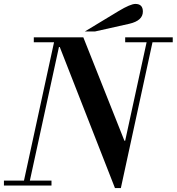

<svg xmlns="http://www.w3.org/2000/svg" viewBox="-25 -944 899 977"><path d="M147 -729V-754H399L608 -228H612L721 -729H612V-754H854V-729H751L590 13H560L279 -705H275L127 -25H237V0H-5V-25H97L250 -729ZM633 -823 459 -784H407L579 -888Q639 -924 664 -924Q702 -924 702 -885Q702 -839 633 -823Z"/></svg>

Font: Libre Bodoni
Style: Italic
Weight: 400
Italic angle: -13°
Designer: Pablo Impallari, Rodrigo Fuenzalida
Foundry: Pablo Impallari, Rodrigo Fuenzalida
Version: Version 1.001